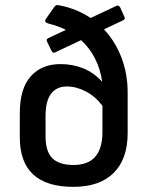

<svg xmlns="http://www.w3.org/2000/svg" viewBox="-20 -714 573 746"><path d="M265 12Q57 12 57 -180V-275Q57 -370 99.5 -417.5Q142 -465 215 -465Q263 -465 304.5 -448Q346 -431 377 -396Q370 -446 349 -487Q328 -528 295 -558L193 -510Q186 -506 180 -517L162 -554Q159 -562 168 -566L236 -598Q206 -613 170 -622Q150 -627 158 -640L191 -687Q195 -693 199.5 -694Q204 -695 212 -693Q279 -680 332 -644L434 -692Q441 -695 447 -685L464 -647Q467 -639 458 -635L384 -600Q428 -553 452 -490Q476 -427 476 -355V-197Q476 -96 421.5 -42Q367 12 265 12ZM157 -185Q157 -125 183.5 -99Q210 -73 266 -73Q378 -73 378 -201V-303Q351 -339 314 -358.5Q277 -378 240 -378Q200 -378 178.5 -350Q157 -322 157 -263Z"/></svg>

Font: Sofia Sans SemiBold
Style: Regular
Weight: 600
Designer: Botio Nikoltchev, Ani Petrova
Foundry: lettersoup
Version: Version 4.101; ttfautohint (v1.8.4.7-5d5b)